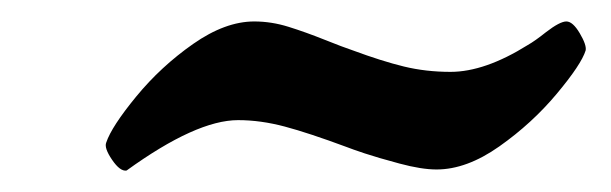

<svg xmlns="http://www.w3.org/2000/svg" viewBox="-20 -415 570 179"><path d="M79 -282Q84 -297 107 -325Q130 -353 160 -374Q190 -395 217 -395Q233 -395 249 -390Q265 -385 282.5 -378Q300 -371 309 -368Q336 -358 356.5 -353Q377 -348 400 -348Q432 -348 472 -373Q479 -377 489 -385Q502 -395 508 -395Q514 -395 520.5 -384Q527 -373 526 -368Q522 -355 499 -327.5Q476 -300 445.5 -278.5Q415 -257 387 -257Q373 -257 352.5 -262.5Q332 -268 320 -272Q308 -276 303 -278Q268 -291 245.5 -297Q223 -303 202 -303Q163 -303 98 -256Q92 -255 84.5 -266Q77 -277 79 -282Z"/></svg>

Font: EB Garamond SemiBold
Style: Italic
Weight: 600
Italic angle: -17.2°
Designer: Georg Duffner and Octavio Pardo
Foundry: Georg Duffner
Version: Version 1.000